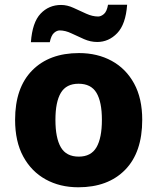

<svg xmlns="http://www.w3.org/2000/svg" viewBox="-20 -784 667 814"><path d="M583 -276Q583 -138 510.5 -64Q438 10 312 10Q234 10 173.5 -23.5Q113 -57 78.5 -120.5Q44 -184 44 -276Q44 -412 116.5 -485.5Q189 -559 315 -559Q393 -559 453.5 -526Q514 -493 548.5 -430Q583 -367 583 -276ZM215 -276Q215 -199 238 -159.5Q261 -120 314 -120Q366 -120 389 -159.5Q412 -199 412 -276Q412 -352 389 -390.5Q366 -429 313 -429Q261 -429 238 -390.5Q215 -352 215 -276ZM111 -605Q117 -689 152 -726Q187 -763 239 -763Q265 -763 292 -750.5Q319 -738 345.5 -726Q372 -714 396 -714Q408 -714 420.5 -724.5Q433 -735 438 -764H519Q513 -681 477 -643.5Q441 -606 392 -606Q364 -606 336.5 -618Q309 -630 283 -642.5Q257 -655 233 -655Q221 -655 209 -644.5Q197 -634 191 -605Z"/></svg>

Font: Noto Sans Sinhala UI ExtraBold
Style: Regular
Weight: 800
Designer: Jelle Bosma - Monotype Design Team
Foundry: Monotype Imaging Inc.
Version: Version 2.006; ttfautohint (v1.8.4.7-5d5b)